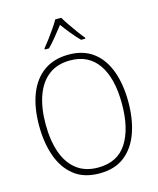

<svg xmlns="http://www.w3.org/2000/svg" viewBox="-137 -1044 945 1149"><g transform="rotate(-15 335.5 -469.5)"><path d="M612 -358Q612 -254 583 -170.5Q554 -87 493 -38.5Q432 10 336 10Q239 10 178 -39Q117 -88 88 -171.5Q59 -255 59 -359Q59 -472 91 -554Q123 -636 185.5 -680.5Q248 -725 339 -725Q430 -725 490.5 -679.5Q551 -634 581.5 -551.5Q612 -469 612 -358ZM99 -359Q99 -258 125 -183Q151 -108 204 -67Q257 -26 336 -26Q457 -26 514.5 -115Q572 -204 572 -358Q572 -516 512.5 -602.5Q453 -689 339 -689Q258 -689 205 -648Q152 -607 125.5 -532.5Q99 -458 99 -359ZM354 -949Q367 -927 386.5 -898.5Q406 -870 426 -842.5Q446 -815 461 -798V-791H435Q410 -816 383.5 -848.5Q357 -881 336 -910Q314 -882 287.5 -849Q261 -816 236 -791H210V-798Q226 -817 246.5 -844.5Q267 -872 286 -899.5Q305 -927 317 -949Z"/></g></svg>

Font: Noto Sans Khmer SemiCondensed ExtraLight
Style: Regular
Weight: 200
Width: 4
Designer: Danh Hong and the Monotype Design Team
Foundry: Monotype Imaging Inc.
Version: Version 2.004; ttfautohint (v1.8.4.7-5d5b)